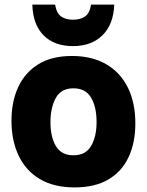

<svg xmlns="http://www.w3.org/2000/svg" viewBox="-20 -807 640 837"><path d="M305 10Q215 10 153.5 -26.5Q92 -63 61 -129Q30 -195 30 -281Q30 -363 59 -426.5Q88 -490 146.5 -526.5Q205 -563 294 -563Q381 -563 443 -527Q505 -491 537.5 -425Q570 -359 570 -269Q570 -186 541 -123Q512 -60 453 -25Q394 10 305 10ZM300 -130Q353 -130 377 -170.5Q401 -211 401 -275Q401 -341 377 -381.5Q353 -422 300 -422Q246 -422 223 -379.5Q200 -337 200 -275Q200 -209 224 -169.5Q248 -130 300 -130ZM298 -606Q216 -606 169.5 -653.5Q123 -701 121 -787H220Q227 -748 247.5 -734.5Q268 -721 298 -721Q330 -721 350.5 -735Q371 -749 377 -787H478Q475 -701 427 -653.5Q379 -606 298 -606Z"/></svg>

Font: Noto Sans Mono Black
Style: Regular
Weight: 900
Designer: Monotype Design Team
Foundry: Monotype Imaging Inc.
Version: Version 2.014